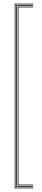

<svg xmlns="http://www.w3.org/2000/svg" viewBox="-20 -820 229 1040"><path d="M60 200V-800H159V-796H64V196H159V200ZM68 192V-792H159V-788H72V188H159V192ZM76 184V-784H159V-780H80V180H159V184Z"/></svg>

Font: Big Shoulders Inline Thin
Style: Regular
Weight: 100
Designer: Patric King
Foundry: XO Type Co
Version: Version 2.002